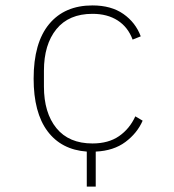

<svg xmlns="http://www.w3.org/2000/svg" viewBox="-20 -548 640 708"><path d="M300 11Q206 4 155 -64.5Q104 -133 104 -258Q104 -390 161 -459Q218 -528 321 -528Q390 -528 435 -496.5Q480 -465 499 -414L469 -402Q452 -448 414 -472.5Q376 -497 321 -497Q234 -497 188 -440.5Q142 -384 142 -287V-229Q142 -132 188 -75.5Q234 -19 321 -19Q380 -19 419 -46Q458 -73 479 -119L506 -103Q486 -57 442.5 -24.5Q399 8 333 11V140H300Z"/></svg>

Font: IBM Plex Mono ExtLt
Style: Regular
Weight: 200
Monospace: yes
Designer: Mike Abbink, Paul van der Laan, Pieter van Rosmalen
Foundry: Bold Monday
Version: Version 2.3